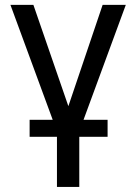

<svg xmlns="http://www.w3.org/2000/svg" viewBox="-20 -548 544 772"><path d="M412.6 -66.4H315.9L485.8 -528.3H392.6L254.9 -121.1L114.3 -528.3H22L191.9 -66.4H99.1V2H209V203.6H298.8V2H412.6Z"/></svg>

Font: Bert Sans
Style: Regular
Weight: 400
Designer: Christian Robertson (Google), Cristiano Sobral
Foundry: Google, Cristiano Sobral
Version: Version 3.101